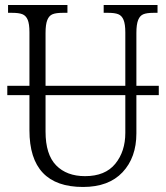

<svg xmlns="http://www.w3.org/2000/svg" viewBox="-20 -733 660 763"><path d="M611 -355H522V-203Q522 -107 467 -48.5Q412 10 310 10Q97 10 97 -215V-355H9V-392H97V-605Q97 -638 90 -654.5Q83 -671 69 -676.5Q55 -682 29 -682H12V-713H248V-682H228Q203 -682 189 -676.5Q175 -671 168 -653.5Q161 -636 161 -602V-392H478V-604Q478 -637 471 -654Q464 -671 450 -676.5Q436 -682 411 -682H392V-713H606V-682H589Q564 -682 550 -676.5Q536 -671 529 -653.5Q522 -636 522 -602V-392H611ZM478 -355H161V-210Q161 -119 203 -76Q245 -33 318 -33Q398 -33 438 -82Q478 -131 478 -205Z"/></svg>

Font: Noto Serif NarrowLight
Style: Regular
Weight: 300
Width: 4
Designer: Monotype Design Team
Foundry: Monotype Imaging Inc.
Version: Version 1.001